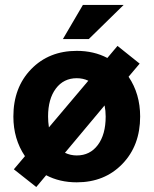

<svg xmlns="http://www.w3.org/2000/svg" viewBox="-20 -729 622 778"><path d="M36.1 -43 81.1 -96.2Q34.2 -165.5 34.2 -256.8Q34.2 -374.5 106.2 -448.7Q178.2 -522.9 291 -522.9Q360.4 -522.9 415 -494.1L456.1 -543L545.9 -471.2L501 -418Q547.9 -348.6 547.9 -256.8Q547.9 -139.2 475.8 -64.7Q403.8 9.8 291 9.8Q221.7 9.8 167 -19L127 28.8ZM174.8 -256.8Q174.8 -235.8 178.2 -212.9L337.9 -401.9Q316.4 -412.1 291 -412.1Q237.8 -412.1 206.3 -370.1Q174.8 -328.1 174.8 -256.8ZM408.2 -256.8Q408.2 -280.3 403.8 -301.8L243.2 -109.9Q265.6 -99.1 291 -99.1Q344.7 -99.1 376.5 -141.6Q408.2 -184.1 408.2 -256.8ZM315.9 -709H481L339.8 -570.8H234.9Z"/></svg>

Font: LT Superior
Style: Bold
Weight: 400
Designer: Daniel Lyons
Foundry: LyonsType
Version: Version 1.000